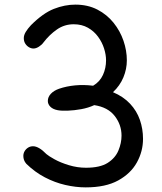

<svg xmlns="http://www.w3.org/2000/svg" viewBox="-20 -797 700 831"><path d="M125 -587Q115 -587 105.5 -592.5Q96 -598 89.5 -608Q83 -618 83 -632Q83 -645 91.5 -659Q100 -673 114 -688Q166 -740 213 -758.5Q260 -777 306 -777Q360 -777 401.5 -755.5Q443 -734 471.5 -698.5Q500 -663 514.5 -620.5Q529 -578 529 -536Q529 -498 514 -462Q499 -426 469 -398Q514 -379 543 -348Q572 -317 585.5 -278Q599 -239 599 -196Q599 -142 572.5 -94Q546 -46 491.5 -16Q437 14 351 14Q308 14 262.5 3.5Q217 -7 174 -29.5Q131 -52 94 -88Q87 -96 84 -104.5Q81 -113 81 -122Q81 -133 86.5 -142.5Q92 -152 101.5 -158Q111 -164 123 -164Q148 -164 181 -130Q190 -122 216 -107.5Q242 -93 278.5 -82Q315 -71 352 -71Q413 -71 446 -92Q479 -113 492.5 -145.5Q506 -178 506 -210Q506 -257 476.5 -295Q447 -333 388 -342Q362 -330 331.5 -324.5Q301 -319 273.5 -318Q246 -317 230 -320Q209 -324 198 -335Q187 -346 187 -360Q187 -377 200 -391Q213 -405 236 -413Q268 -424 305.5 -427.5Q343 -431 383 -426Q412 -443 425.5 -472.5Q439 -502 439 -536Q439 -560 430.5 -587Q422 -614 404.5 -638Q387 -662 360.5 -677Q334 -692 299 -692Q259 -692 226.5 -669.5Q194 -647 168 -613Q161 -603 148.5 -595Q136 -587 125 -587Z"/></svg>

Font: Playpen Sans Thai
Style: Regular
Weight: 400
Designer: Sirin Gunkloy, Laura Meseguer, Veronika Burian, José Scaglione
Foundry: TypeTogether
Version: Version 2.000